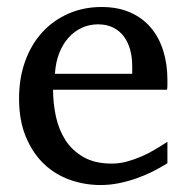

<svg xmlns="http://www.w3.org/2000/svg" viewBox="-20 -514 530 546"><path d="M456.1 -49.8Q435.1 -36.6 412.4 -25.4Q389.6 -14.2 365.5 -5.9Q341.3 2.4 316.4 7.3Q291.5 12.2 266.1 12.2Q220.7 12.2 178.7 -2.7Q136.7 -17.6 104.7 -48.1Q72.8 -78.6 53.5 -125Q34.2 -171.4 34.2 -233.9Q34.2 -292.5 51.8 -340.6Q69.3 -388.7 100.6 -422.6Q131.8 -456.5 174.8 -475.3Q217.8 -494.1 269 -494.1Q315.4 -494.1 350.6 -478.5Q385.7 -462.9 409.2 -435.1Q432.6 -407.2 444.3 -369.4Q456.1 -331.5 456.1 -287.1V-273.4Q456.1 -265.6 455.1 -258.8H130.9Q130.9 -220.7 138.9 -183.1Q147 -145.5 166 -115.7Q185.1 -85.9 217.3 -67.4Q249.5 -48.8 297.9 -48.8Q319.3 -48.8 340.3 -54.4Q361.3 -60.1 381.6 -68.8Q401.9 -77.6 420.4 -88.6Q439 -99.6 456.1 -110.8ZM356 -326.2Q356 -351.1 350.1 -372.6Q344.2 -394 332.3 -410.2Q320.3 -426.3 302 -435.5Q283.7 -444.8 258.8 -444.8Q233.9 -444.8 212.4 -434.8Q190.9 -424.8 174.6 -406.5Q158.2 -388.2 148.2 -362.3Q138.2 -336.4 136.2 -304.2H356Z"/></svg>

Font: Charis SIL CyrE
Style: Regular
Weight: 400
Foundry: SIL International
Version: Version 5.000